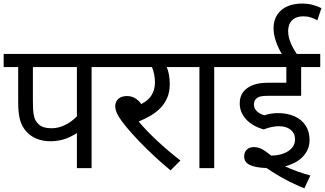

<svg xmlns="http://www.w3.org/2000/svg" viewBox="-20 -916 1771 1046"><path d="M159.2 -550.8V-368.7Q159.2 -320.8 162.6 -297.4Q166 -273.9 173.6 -260.5Q181.2 -247.1 192.4 -237.1Q203.6 -227.1 220.7 -222.2Q237.8 -217.3 261.7 -217.3Q297.4 -217.3 333.3 -234.4Q369.1 -251.5 398.9 -282.2V-550.8ZM583 -550.8H479V0H398.9V-190.9Q360.4 -166.5 326.2 -156.5Q292 -146.5 254.4 -146.5Q212.9 -146.5 178.7 -160.6Q144.5 -174.8 121.3 -201.9Q98.1 -229 88.6 -264.9Q79.1 -300.8 79.1 -358.4V-550.8H0V-622.1H583Z M992.2 -550.8H888.2Q904.8 -512.2 904.8 -457.5Q904.8 -416.5 891.8 -385.3Q878.9 -354 856.2 -329.8Q833.5 -305.7 802.5 -287.1Q771.5 -268.6 735.4 -253.9Q775.9 -205.6 835.2 -150.1Q894.5 -94.7 962.9 -41.5L909.2 12.2Q867.7 -22 825.2 -61Q782.7 -100.1 739 -145.5Q695.3 -190.9 666.7 -226.1Q638.2 -261.2 626.7 -280.8Q615.2 -300.3 611.6 -313Q607.9 -325.7 607.9 -339.8Q607.9 -353 614.5 -365Q621.1 -377 635.5 -384.8Q649.9 -392.6 671.9 -392.6Q697.3 -392.6 716.1 -381.1Q734.9 -369.6 750 -349.1Q788.6 -369.1 806.4 -398.7Q824.2 -428.2 824.2 -468.3Q824.2 -487.8 819.8 -511Q815.4 -534.2 807.6 -550.8H568.4V-622.1H992.2Z M1251 -550.8H1147V0H1066.4V-550.8H977.5V-622.1H1251Z M1417 -210.9Q1355.5 -228 1320.8 -265.9Q1286.1 -303.7 1286.1 -352.1Q1286.1 -381.3 1296.9 -401.9Q1307.6 -422.4 1328.1 -436.8Q1348.6 -451.2 1376.2 -458.3Q1403.8 -465.3 1446.3 -465.3H1540V-550.8H1236.3V-622.1H1724.6V-550.8H1620.6V-394H1443.8Q1422.9 -394 1409.2 -392.3Q1395.5 -390.6 1387.7 -386.7Q1379.9 -382.8 1374.5 -377.2Q1369.1 -371.6 1366.2 -363.8Q1363.3 -356 1363.3 -346.7Q1363.3 -326.2 1378.9 -310.5Q1394.5 -294.9 1420.4 -288.1Q1457 -299.8 1495.1 -299.8Q1544.9 -299.8 1583.7 -282.7Q1622.6 -265.6 1644.5 -232.7Q1666.5 -199.7 1666.5 -154.3Q1666.5 -123 1655 -99.1Q1643.6 -75.2 1624.8 -57.4Q1606 -39.6 1582 -27.8Q1558.1 -16.1 1533.2 -9.8Q1598.1 20.5 1670.9 40L1638.2 109.9Q1528.3 65.9 1432.6 -0.5Q1368.7 -2.9 1339.4 -18.1Q1310.1 -33.2 1310.1 -63Q1310.1 -86.4 1324.2 -100.6Q1338.4 -114.7 1363.8 -114.7Q1384.3 -114.7 1405.3 -104.5Q1426.3 -94.2 1457 -68.4Q1493.2 -68.4 1523.4 -79.3Q1553.7 -90.3 1570.6 -110.4Q1587.4 -130.4 1587.4 -156.7Q1587.4 -189.5 1563.5 -209Q1539.6 -228.5 1499 -228.5Q1481.4 -228.5 1459.2 -223.9Q1437 -219.2 1417 -210.9ZM1519.5 -614.7Q1495.6 -653.8 1482.9 -691.7Q1470.2 -729.5 1470.2 -761.7Q1470.2 -804.7 1490.2 -835.4Q1510.3 -866.2 1545.2 -881.3Q1580.1 -896.5 1624.5 -896.5Q1657.7 -896.5 1684.1 -889.4Q1710.4 -882.3 1731 -871.6L1709 -805.7Q1691.9 -814.9 1673.1 -821Q1654.3 -827.1 1632.3 -827.1Q1593.3 -827.1 1571.5 -805.7Q1549.8 -784.2 1549.8 -746.6Q1549.8 -717.8 1561.8 -686.8Q1573.7 -655.8 1601.6 -614.7Z"/></svg>

Font: NotoSans
Style: Regular
Weight: 400
Designer: Monotype Design team
Foundry: Monotype Imaging Inc.
Version: Version 1.04; ttfautohint (v1.4.1)